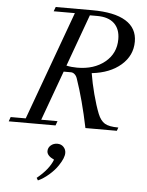

<svg xmlns="http://www.w3.org/2000/svg" viewBox="-77 -713 824 1079"><g transform="rotate(5 335.0 -173.5)"><path d="M-14.2 0 -5.4 -24.9H79.6L303.2 -638.2H183.6L192.9 -663.1H398.4Q524.4 -663.1 588.6 -623.5Q652.8 -584 652.8 -507.8Q652.8 -429.2 591.1 -375.5Q529.3 -321.8 426.8 -310.5Q435.5 -256.3 451.9 -193.8Q468.3 -131.3 486.3 -85.9Q501.5 -48.3 525.6 -33.7Q549.8 -19 602.5 -19L595.7 0H418.5Q386.2 -156.2 345.7 -273.4Q340.8 -288.1 331.1 -296.6Q321.3 -305.2 310.1 -305.2H269L167 -24.9H258.8L250 0ZM429.7 -633.3H388.2L281.7 -340.3Q309.6 -334 342.8 -334Q437.5 -334 498.3 -383.5Q559.1 -433.1 559.1 -513.2Q559.1 -570.8 525.9 -602.1Q492.7 -633.3 429.7 -633.3ZM178.2 316.4 169.9 302.7Q236.8 248.5 258.3 192.4Q217.3 173.8 217.3 147.5Q217.3 127.9 232.7 114.7Q248 101.6 269.5 101.6Q291 101.6 304.4 115.7Q317.9 129.9 317.9 149.4Q317.9 177.7 288.6 221.2Q270 249.5 239 276.4Q208 303.2 178.2 316.4Z"/></g></svg>

Font: Elstob 14pt
Style: Italic
Weight: 400
Italic angle: -20°
Designer: Peter S. Baker
Version: Version 1.015